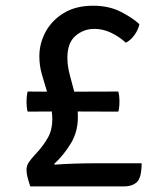

<svg xmlns="http://www.w3.org/2000/svg" viewBox="-20 -668 580 688"><path d="M88.5 0Q80 -25.5 77.5 -37.8Q75 -50 75 -59Q75 -75 83.8 -87.2Q92.5 -99.5 102 -110L114.5 -123.5Q137 -148.5 152.2 -175.8Q167.5 -203 167.5 -240.5Q167.5 -254 165.5 -268.5L79 -268Q75 -283 75 -303.5Q75 -323 79 -340L148.5 -339.5Q139 -370.5 130 -401.8Q121 -433 121 -466.5Q121 -512 143.2 -553.5Q165.5 -595 208.5 -621.2Q251.5 -647.5 313.5 -647.5Q369 -647.5 410.8 -626.8Q452.5 -606 479.5 -581.5Q476 -563 462.8 -543.8Q449.5 -524.5 431 -515Q405.5 -538 376.8 -551.2Q348 -564.5 318.5 -564.5Q279.5 -564.5 250.5 -539.5Q221.5 -514.5 221.5 -461.5Q221.5 -432 229.5 -401.8Q237.5 -371.5 246 -339.5L404 -340Q408 -325 408 -304.5Q408 -282.5 404 -268L258.5 -268.5Q259 -258 259 -247.5Q259 -195.5 233.5 -153.5Q208 -111.5 174 -80.5L176.5 -78Q208.5 -80.5 249.8 -81.8Q291 -83 335.5 -83H487.5Q487.5 -32.5 471.2 -16.2Q455 0 423 0Z"/></svg>

Font: Signika Negative SC
Style: Regular
Weight: 400
Designer: Anna Giedryś
Foundry: Anna Giedryś
Version: Version 2.000; ttfautohint (v1.8.3) -l 8 -r 50 -G 200 -x 9 -